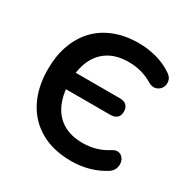

<svg xmlns="http://www.w3.org/2000/svg" viewBox="-163 -864 1006 1023"><g transform="rotate(30 340.0 -352.5)"><path d="M405 10Q295 10 216.5 -34.5Q138 -79 96 -160.5Q54 -242 54 -353Q54 -436 78 -502.5Q102 -569 147 -616.5Q192 -664 257.5 -689.5Q323 -715 405 -715Q460 -715 513.5 -701Q567 -687 613 -656Q633 -643 639 -626Q645 -609 641 -592.5Q637 -576 624.5 -564.5Q612 -553 594 -551Q576 -549 555 -562Q521 -582 485.5 -591.5Q450 -601 409 -601Q342 -601 294.5 -575Q247 -549 220 -499Q193 -449 189 -378L152 -410H464Q490 -410 504 -396.5Q518 -383 518 -359Q518 -334 504 -321Q490 -308 464 -308H150L188 -338Q192 -261 219 -209Q246 -157 294 -130.5Q342 -104 409 -104Q450 -104 487 -114Q524 -124 561 -147Q582 -161 599 -158.5Q616 -156 626.5 -143.5Q637 -131 639.5 -113Q642 -95 635 -77.5Q628 -60 610 -48Q567 -20 514.5 -5Q462 10 405 10Z"/></g></svg>

Font: Nunito
Style: Bold
Weight: 700
Designer: Vernon Adams
Foundry: Vernon Adams
Version: Version 3.602